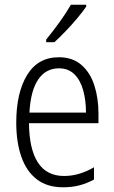

<svg xmlns="http://www.w3.org/2000/svg" viewBox="-20 -785 485 815"><path d="M230 -542Q288 -542 325.5 -509.5Q363 -477 380.5 -422.5Q398 -368 398 -303V-262H103Q104 -152 141 -95Q178 -38 252 -38Q316 -38 379 -75V-23Q350 -7 318 1.5Q286 10 248 10Q180 10 136 -24Q92 -58 70.5 -120Q49 -182 49 -264Q49 -391 95 -466.5Q141 -542 230 -542ZM230 -495Q175 -495 142.5 -448Q110 -401 105 -307H345Q345 -359 333 -402Q321 -445 295.5 -470Q270 -495 230 -495ZM346 -757Q331 -735 307.5 -707Q284 -679 258 -652Q232 -625 211 -606H176V-617Q206 -654 233.5 -692Q261 -730 281 -765H346Z"/></svg>

Font: Noto Sans Khmer Condensed Light
Style: Regular
Weight: 300
Width: 3
Designer: Danh Hong and the Monotype Design Team
Foundry: Monotype Imaging Inc.
Version: Version 2.004; ttfautohint (v1.8.4.7-5d5b)